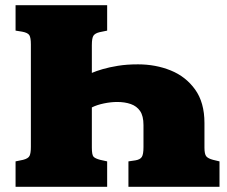

<svg xmlns="http://www.w3.org/2000/svg" viewBox="-20 -720 876 740"><path d="M40 0V-98L69 -104Q89 -109 94 -119.5Q99 -130 99 -154V-549Q99 -575 93 -584.5Q87 -594 65 -598L40 -602V-700H393V-602L364 -596Q347 -592 340.5 -583Q334 -574 334 -546V-439Q350 -446 375.5 -453.5Q401 -461 435 -466.5Q469 -472 512 -472Q580 -472 638 -448.5Q696 -425 732 -375Q768 -325 768 -246V-151Q768 -126 775 -117.5Q782 -109 801 -104L826 -98V0H475V-98L502 -102Q520 -105 526.5 -115Q533 -125 533 -153V-238Q533 -273 520 -292Q507 -311 484 -319Q461 -327 432 -327Q408 -327 381 -321.5Q354 -316 334 -306V-151Q334 -123 340.5 -116Q347 -109 366 -104L393 -98V0Z"/></svg>

Font: Literata Variable Black
Style: Regular
Weight: 900
Designer: Latin by Veronika Burian and Jose Scaglione. Greek by Irene Vlachou. Cyrillic by Vera Evstafieva.
Foundry: TypeTogether
Version: Version 3.021